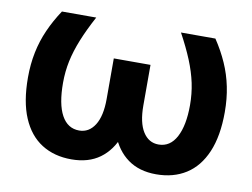

<svg xmlns="http://www.w3.org/2000/svg" viewBox="-64 -619 945 719"><g transform="rotate(10 408.5 -259.5)"><path d="M116.7 -529.3H247.1Q219.2 -477.5 201.7 -434.1Q184.1 -390.6 175.5 -350.3Q167 -310.1 167 -267.1Q167 -186.5 190.2 -144Q213.4 -101.6 257.3 -101.6Q294.4 -101.6 316.4 -136.2Q338.4 -170.9 338.4 -235.8V-390.1H441.4V-248Q441.4 -168.5 419.7 -110.6Q397.9 -52.7 355 -21.5Q312 9.8 247.1 9.8Q181.6 9.8 133.8 -20.5Q85.9 -50.8 60.1 -111.6Q34.2 -172.4 34.2 -264.2Q34.2 -314.9 43.5 -360.1Q52.7 -405.3 71.3 -447Q89.8 -488.8 116.7 -529.3ZM569.3 -529.3H700.2Q727.5 -488.3 745.8 -446.8Q764.2 -405.3 773.4 -360.1Q782.7 -314.9 782.7 -264.2Q782.7 -172.9 756.6 -111.8Q730.5 -50.8 682.6 -20.5Q634.8 9.8 569.3 9.8Q504.9 9.8 461.7 -21.5Q418.5 -52.7 396.7 -110.6Q375 -168.5 375 -248V-390.1H478V-235.8Q478 -170.4 499.8 -136Q521.5 -101.6 559.1 -101.6Q603 -101.6 626.5 -145.8Q649.9 -189.9 649.9 -267.1Q649.9 -310.1 641.4 -350.6Q632.8 -391.1 615 -434.6Q597.2 -478 569.3 -529.3Z"/></g></svg>

Font: Inter Cardless Tabular Bold
Style: Bold
Weight: 700
Designer: Rasmus Andersson
Foundry: rsms
Version: Version 4.000;git-4fc901f